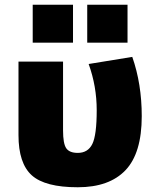

<svg xmlns="http://www.w3.org/2000/svg" viewBox="-20 -780 661 810"><path d="M348 -600V-760H518V-600ZM118 -600V-760H288V-600ZM578 -290Q578 -134 509.5 -62Q441 10 308 10Q170 10 114 -40.5Q58 -91 58 -210V-520H246V-230Q246 -174 259.5 -154.5Q273 -135 308 -135Q351 -135 369.5 -172.5Q388 -210 388 -315Q388 -416 354 -510L538 -540Q578 -426 578 -290Z"/></svg>

Font: Mplus 1p Black
Style: Regular
Weight: 900
Version: Version 1.061